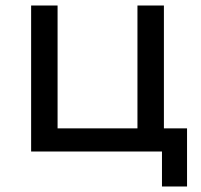

<svg xmlns="http://www.w3.org/2000/svg" viewBox="-20 -550 730 697"><path d="M575 -84V-530H479V-84H189V-530H93V0H568V127H659V-84Z"/></svg>

Font: AWKNG-Font Medium
Style: Regular
Weight: 500
Designer: Awakening Church
Foundry: Awakening Church
Version: Version 1.700;PS 001.700;hotconv 1.0.88;makeotf.lib2.5.64775